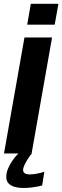

<svg xmlns="http://www.w3.org/2000/svg" viewBox="-26 -784 318 981"><path d="M131.5 -764.5 113 -658H253.5L272.5 -764.5ZM-5.5 0H135.5L240 -592.5H99ZM93 176.5Q114 176.5 134.2 174Q154.5 171.5 169.2 168.5Q184 165.5 189.5 163.5L200.5 93.5Q194.5 96 181.8 99.2Q169 102.5 154 104.8Q139 107 125.5 107Q108.5 107 100.2 101Q92 95 92 84.5Q92 73.5 100 57Q108 40.5 118.5 24.5Q129 8.5 137 0H68Q54.5 13 40 33Q25.5 53 15.8 75.8Q6 98.5 6 119.5Q6 141 18.2 153.5Q30.5 166 50.2 171.2Q70 176.5 93 176.5Z"/></svg>

Font: Anybody UltraCondensed Thin SemiBold
Style: Italic
Weight: 600
Italic angle: -10°
Version: Version 1.111